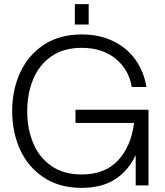

<svg xmlns="http://www.w3.org/2000/svg" viewBox="-20 -899 798 931"><path d="M39 -360Q39 -462 77.5 -546.5Q116 -631 192 -681.5Q268 -732 376 -732Q463 -732 530 -699Q597 -666 637.5 -608.5Q678 -551 690 -477H619Q605 -562 540.5 -614.5Q476 -667 376 -667Q289 -667 229.5 -626Q170 -585 141 -515Q112 -445 112 -360Q112 -275 141 -205Q170 -135 229.5 -94Q289 -53 376 -53Q489 -53 552.5 -121.5Q616 -190 630 -303H346V-367H700V0H638V-147Q603 -72 538.5 -30Q474 12 376 12Q268 12 192 -38.5Q116 -89 77.5 -173.5Q39 -258 39 -360ZM343 -879H410V-780H343Z"/></svg>

Font: Aspekta 300
Style: Regular
Weight: 300
Designer: Ivo Dolenc
Version: Version 2.000